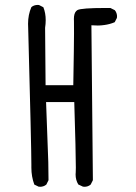

<svg xmlns="http://www.w3.org/2000/svg" viewBox="-20 -754 540 765"><path d="M105 -98.6V-85.9Q105 -50.3 116.7 -18.6L133.8 -10.3Q136.7 -9.8 141.1 -9.8Q145.5 -9.8 152.1 -11.7Q158.7 -13.7 164.6 -18.6L173.3 -36.1Q173.3 -73.7 172.4 -108.4L163.6 -347.2H275.9Q282.2 -144.5 282.2 -85.9Q282.2 -71.3 281.7 -66.7Q281.2 -62 281.2 -59.1Q281.2 -36.6 292 -19L310.5 -10.3Q313.5 -9.8 317.9 -9.8Q322.3 -9.8 328.9 -11.7Q335.4 -13.7 341.3 -18.6L350.1 -36.1L344.2 -653.3Q357.9 -652.3 369.9 -652.3Q381.8 -652.3 395.5 -654.3Q417.5 -657.2 437 -665.5L445.8 -682.6Q446.3 -685.5 446.3 -689.9Q446.3 -694.3 444.3 -700.9Q442.4 -707.5 437.5 -713.4L419.9 -722.2Q409.7 -722.2 400.4 -722.2Q304.2 -722.2 288.6 -713.9L283.7 -710Q274.4 -700.7 274.4 -678.2Q274.4 -676.3 274.7 -670.2Q274.9 -664.1 274.9 -621.3Q274.9 -578.6 272 -414.6H161.6L159.7 -643.1Q162.1 -659.2 162.1 -673.8Q162.1 -702.1 152.8 -725.1L135.7 -733.9Q133.3 -734.4 130.9 -734.4Q115.2 -734.4 105 -725.6Q91.8 -695.3 91.8 -659.2Q91.8 -651.4 92.3 -642.6Q105 -166 105 -98.6Z"/></svg>

Font: Bakudai
Style: Light
Weight: 300
Version: Version 1.48